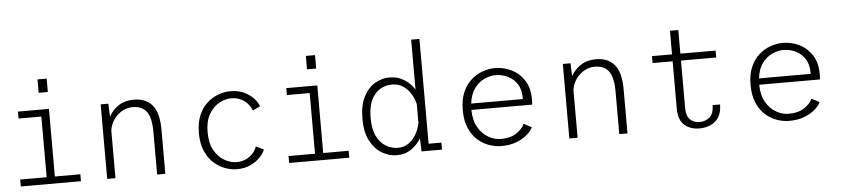

<svg xmlns="http://www.w3.org/2000/svg" viewBox="-44 -1011 5619 1283"><g transform="rotate(-5 2765.0 -369.5)"><path d="M226 -703H287.5V-613H226ZM52.5 0V-46.5H230V-453.5H77V-500H285V-46.5H456V0Z M632 0V-500H683.5L687 -413Q710 -456.5 752.5 -484.2Q795 -512 855.5 -512Q934.5 -512 978.2 -461.5Q1022 -411 1022 -294V0H967V-285.5Q967 -380.5 936.5 -421.8Q906 -463 842 -463Q805 -463 771.8 -444.2Q738.5 -425.5 716 -393Q693.5 -360.5 687.5 -319.5V0Z M1502 11Q1463.5 11 1422.8 -3.8Q1382 -18.5 1347 -50.2Q1312 -82 1290.5 -131.8Q1269 -181.5 1269 -251Q1269 -321.5 1290.5 -371.2Q1312 -421 1347 -452Q1382 -483 1422.8 -497.5Q1463.5 -512 1502 -512Q1554 -512 1593 -494Q1632 -476 1657.2 -448.8Q1682.5 -421.5 1692 -394.5L1641 -370.5Q1634 -392 1616.2 -413.8Q1598.5 -435.5 1570 -450Q1541.5 -464.5 1503 -464.5Q1464 -464.5 1423.2 -442.2Q1382.5 -420 1355 -373Q1327.5 -326 1327.5 -251Q1327.5 -177 1355 -129.5Q1382.5 -82 1423.2 -59.2Q1464 -36.5 1503 -36.5Q1542 -36.5 1570.5 -51.2Q1599 -66 1616.5 -87.5Q1634 -109 1640 -129.5L1692 -104.5Q1683.5 -80.5 1658.2 -53.5Q1633 -26.5 1593.5 -7.8Q1554 11 1502 11Z M2026 -703H2087.5V-613H2026ZM1852.5 0V-46.5H2030V-453.5H1877V-500H2085V-46.5H2256V0Z M2573.5 11Q2524 11 2476.2 -16.5Q2428.5 -44 2397.2 -102Q2366 -160 2366 -251Q2366 -342 2396 -399.5Q2426 -457 2472.5 -484Q2519 -511 2568.5 -511Q2626 -511 2669 -483.2Q2712 -455.5 2736.5 -415V-750H2792V-47H2878V0H2740.5L2737.5 -88.5Q2713.5 -46.5 2672 -17.8Q2630.5 11 2573.5 11ZM2421 -251Q2421 -176.5 2444.8 -129.2Q2468.5 -82 2506.2 -59.8Q2544 -37.5 2586 -37.5Q2628 -37.5 2659.2 -60.2Q2690.5 -83 2710.2 -118.5Q2730 -154 2736.5 -193V-317.5Q2728.5 -354 2708 -387.2Q2687.5 -420.5 2656 -441.5Q2624.5 -462.5 2582 -462.5Q2540 -462.5 2503.2 -441.2Q2466.5 -420 2443.8 -373.5Q2421 -327 2421 -251Z M3275.5 11Q3235 11 3193.2 -3.8Q3151.5 -18.5 3116.5 -49.8Q3081.5 -81 3060.2 -130.8Q3039 -180.5 3039 -251Q3039 -321.5 3060.8 -371Q3082.5 -420.5 3118 -451.8Q3153.5 -483 3195.5 -497.5Q3237.5 -512 3277.5 -512Q3336 -512 3388.2 -486.2Q3440.5 -460.5 3473.2 -409.5Q3506 -358.5 3506 -282.5Q3506 -275 3505.5 -264.5Q3505 -254 3504 -247H3096.5Q3097.5 -176.5 3124.8 -129.8Q3152 -83 3193 -59.8Q3234 -36.5 3277.5 -36.5Q3342.5 -36.5 3383.2 -64.8Q3424 -93 3435.5 -124.5L3489 -96.5Q3477 -71.5 3448 -46.5Q3419 -21.5 3375.5 -5.2Q3332 11 3275.5 11ZM3277.5 -464.5Q3241 -464.5 3202.5 -447Q3164 -429.5 3135.2 -391Q3106.5 -352.5 3099 -289.5H3445.5V-300.5Q3445.5 -354 3421.5 -390.8Q3397.5 -427.5 3359 -446Q3320.5 -464.5 3277.5 -464.5Z M3732 0V-500H3783.5L3787 -413Q3810 -456.5 3852.5 -484.2Q3895 -512 3955.5 -512Q4034.5 -512 4078.2 -461.5Q4122 -411 4122 -294V0H4067V-285.5Q4067 -380.5 4036.5 -421.8Q4006 -463 3942 -463Q3905 -463 3871.8 -444.2Q3838.5 -425.5 3816 -393Q3793.5 -360.5 3787.5 -319.5V0Z M4464.5 -135.5V-453.5H4330V-500H4464.5V-658.5H4520.5V-500H4757V-453.5H4520.5V-137Q4520.5 -80.5 4546 -57Q4571.5 -33.5 4609.5 -33.5Q4647 -33.5 4676 -57.2Q4705 -81 4705 -138.5H4755Q4755 -85.5 4733.8 -53Q4712.5 -20.5 4678.5 -5.8Q4644.5 9 4605 9Q4543.5 9 4504 -25.5Q4464.5 -60 4464.5 -135.5Z M5206 11Q5165.5 11 5123.8 -3.8Q5082 -18.5 5047 -49.8Q5012 -81 4990.8 -130.8Q4969.5 -180.5 4969.5 -251Q4969.5 -321.5 4991.2 -371Q5013 -420.5 5048.5 -451.8Q5084 -483 5126 -497.5Q5168 -512 5208 -512Q5266.5 -512 5318.8 -486.2Q5371 -460.5 5403.8 -409.5Q5436.5 -358.5 5436.5 -282.5Q5436.5 -275 5436 -264.5Q5435.5 -254 5434.5 -247H5027Q5028 -176.5 5055.2 -129.8Q5082.5 -83 5123.5 -59.8Q5164.5 -36.5 5208 -36.5Q5273 -36.5 5313.8 -64.8Q5354.5 -93 5366 -124.5L5419.5 -96.5Q5407.5 -71.5 5378.5 -46.5Q5349.5 -21.5 5306 -5.2Q5262.5 11 5206 11ZM5208 -464.5Q5171.5 -464.5 5133 -447Q5094.5 -429.5 5065.8 -391Q5037 -352.5 5029.5 -289.5H5376V-300.5Q5376 -354 5352 -390.8Q5328 -427.5 5289.5 -446Q5251 -464.5 5208 -464.5Z"/></g></svg>

Font: Trispace ExtraLight
Style: Regular
Weight: 200
Designer: Tyler Finck
Foundry: Etcetera Type Company
Version: Version 1.210; ttfautohint (v1.8.3)